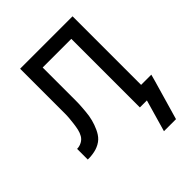

<svg xmlns="http://www.w3.org/2000/svg" viewBox="-194 -627 891 891"><g transform="rotate(-45 251.5 -181.5)"><path d="M359 157 404 0H358V-450H170V-257Q170 -245 170 -233Q170 -221 169.5 -209Q169 -197 168 -185.5Q167 -174 166 -162Q165 -150 163 -138Q161 -126 158 -114.5Q155 -103 151 -92Q147 -81 142 -70Q137 -59 130.5 -49Q124 -39 115.5 -31Q107 -23 96 -17Q85 -11 74 -7.5Q63 -4 49 -2Q35 0 27 0H16V-70Q32 -70 47 -78Q62 -86 70 -100Q78 -114 81.5 -130Q85 -146 87 -162Q89 -178 90.5 -194Q92 -210 92 -227V-520H436V-70H503L494 -37L438 157Z"/></g></svg>

Font: Iosevka MaddieWtf
Style: Regular
Weight: 400
Monospace: yes
Designer: Belleve Invis
Foundry: Belleve Invis
Version: Version 31.3.0; ttfautohint (v1.8.3)